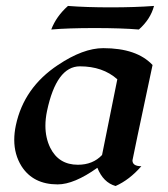

<svg xmlns="http://www.w3.org/2000/svg" viewBox="-20 -618 562 644"><path d="M367.7 5.9Q326.2 -5.9 306.6 -55.2Q228.5 0.5 173.3 0.5Q91.3 0.5 52.2 -60.5Q27.8 -99.6 27.8 -148.9Q27.8 -172.4 33.2 -197.8Q60.1 -324.2 174.3 -399.9Q258.8 -456.5 326.2 -456.5Q439 -456.5 491.7 -399.9Q424.3 -83.5 424.3 -80.1Q424.3 -60.5 454.1 -60.5Q414.1 -14.6 367.7 5.9ZM241.2 -65.4Q291.5 -65.4 322.3 -98.1L373.5 -352.1Q324.7 -395.5 248 -395.5Q169.4 -395.5 137.7 -245.6Q132.3 -219.7 132.3 -196.3Q132.3 -155.8 148.4 -122.6Q176.8 -65.4 241.2 -65.4ZM445.8 -519Q386.7 -523.9 297.4 -523.9Q208 -523.9 151.9 -519Q168.9 -563.5 208 -598.1Q269.5 -593.3 351.1 -593.3Q433.1 -593.3 496.6 -598.1Q484.9 -553.7 445.8 -519Z"/></svg>

Font: Balgruf
Style: Italic
Weight: 500
Italic angle: -12°
Designer: Paul James Miller
Foundry: High-Logic / Made with FontCreator
Version: Version 1.201;March 28, 2021;FontCreator 13.0.0.2683 64-bit